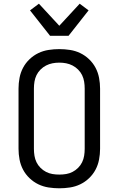

<svg xmlns="http://www.w3.org/2000/svg" viewBox="-20 -1008 640 1036"><path d="M300 8Q271 8 242 3.5Q213 -1 187 -13.5Q161 -26 139.5 -46.5Q118 -67 104.5 -92.5Q91 -118 85.5 -147Q80 -176 80 -205V-530Q80 -559 85.5 -588Q91 -617 104.5 -642.5Q118 -668 139.5 -688.5Q161 -709 187 -721.5Q213 -734 242 -738.5Q271 -743 300 -743Q329 -743 358 -738.5Q387 -734 413 -721.5Q439 -709 460.5 -688.5Q482 -668 495.5 -642.5Q509 -617 514.5 -588Q520 -559 520 -530V-205Q520 -176 514.5 -147Q509 -118 495.5 -92.5Q482 -67 460.5 -46.5Q439 -26 413 -13.5Q387 -1 358 3.5Q329 8 300 8ZM300 -66Q319 -66 337 -69Q355 -72 371.5 -80.5Q388 -89 401.5 -102.5Q415 -116 423 -132.5Q431 -149 434 -167.5Q437 -186 437 -205V-530Q437 -549 434 -567.5Q431 -586 423 -602.5Q415 -619 401.5 -632.5Q388 -646 371.5 -654.5Q355 -663 337 -666.5Q319 -670 300 -670Q281 -670 263 -666.5Q245 -663 228.5 -654.5Q212 -646 198.5 -632.5Q185 -619 177 -602.5Q169 -586 166 -567.5Q163 -549 163 -530V-205Q163 -186 166 -167.5Q169 -149 177 -132.5Q185 -116 198.5 -102.5Q212 -89 228.5 -80.5Q245 -72 263 -69Q281 -66 300 -66ZM250 -815 142 -952 190 -988 300 -869 410 -988 458 -952 350 -815Z"/></svg>

Font: Nova Nerd Font
Style: Regular
Weight: 400
Designer: Belleve Invis
Foundry: Belleve Invis
Version: Version 24.1.4; ttfautohint (v1.8.4);Nerd Fonts 3.1.1